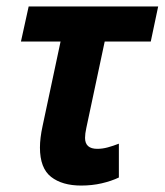

<svg xmlns="http://www.w3.org/2000/svg" viewBox="-20 -566 511 596"><path d="M232 10Q173 10 138.5 -17Q104 -44 104 -108Q104 -137 112 -174L168 -437H45L69 -546H471L448 -437H305L248 -169Q244 -151 244 -138Q244 -104 282 -104Q298 -104 314.5 -108.5Q331 -113 349 -120V-15Q326 -4 296 3Q266 10 232 10Z"/></svg>

Font: Noto Sans SemiCondensed
Style: Bold Italic
Weight: 700
Width: 4
Italic angle: -12°
Designer: Monotype Design Team
Foundry: Monotype Imaging Inc.
Version: Version 2.013; ttfautohint (v1.8.4.7-5d5b)